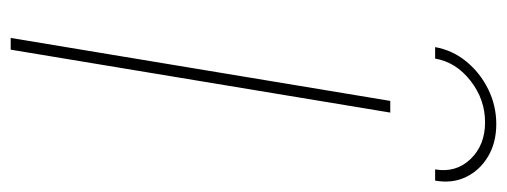

<svg xmlns="http://www.w3.org/2000/svg" viewBox="-322 -650 971 368"><g transform="rotate(90 164.0 -465.5)"><path d="M195.3 -727.5 74.7 0H52.2L172.9 -727.5ZM217.3 -930.7Q252.9 -930.7 279.3 -915Q305.7 -899.4 318.6 -873Q331.5 -846.7 325.7 -813.5H304.2Q311 -853.5 284.4 -881.3Q257.8 -909.2 213.9 -909.2Q169.9 -909.2 134.3 -881.3Q98.6 -853.5 91.8 -813.5H69.8Q75.7 -846.7 97.2 -873Q118.7 -899.4 150.1 -915Q181.6 -930.7 217.3 -930.7Z"/></g></svg>

Font: Inter 24pt Thin
Style: Italic
Weight: 250
Italic angle: -9.3988°
Version: Version 4.001;git-66647c0bb